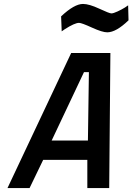

<svg xmlns="http://www.w3.org/2000/svg" viewBox="-20 -954 672 974"><path d="M524 -790Q499 -790 446.5 -814Q394 -838 381 -838Q359 -838 309 -806L293 -795L290 -871Q357 -934 401 -934Q432 -934 483.5 -910Q535 -886 545 -886Q555 -886 576.5 -896Q598 -906 614 -916L630 -927L632 -851Q569 -790 524 -790ZM423 0V-143H199L130 0H18L341 -685H540L534 0ZM406 -588 242 -241H426L431 -588Z"/></svg>

Font: Titillium Web SemiBold
Style: Italic
Weight: 600
Italic angle: -13°
Version: Version 1.002;PS 57.000;hotconv 1.0.70;makeotf.lib2.5.55311